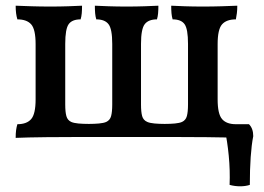

<svg xmlns="http://www.w3.org/2000/svg" viewBox="-20 -481 927 674"><path d="M35 3Q35 -13 36.5 -24Q38 -35 41 -45Q74 -45 89.5 -63Q105 -81 105 -132V-326Q105 -378 89.5 -395.5Q74 -413 41 -413Q38 -423 36.5 -434.5Q35 -446 35 -461Q60 -460 91 -459Q122 -458 157 -458Q190 -458 219.5 -459Q249 -460 268 -461Q268 -446 267 -434.5Q266 -423 263 -413Q233 -413 221 -396Q209 -379 209 -327V-114Q209 -88 213 -73.5Q217 -59 230 -53Q239 -49 255 -47.5Q271 -46 292 -46Q311 -46 327.5 -47.5Q344 -49 353 -53Q366 -59 370 -73.5Q374 -88 374 -114V-327Q374 -379 361 -396Q348 -413 318 -413Q315 -423 314 -434.5Q313 -446 313 -461Q333 -460 362 -459Q391 -458 424 -458Q458 -458 487 -459Q516 -460 536 -461Q536 -446 535 -434.5Q534 -423 531 -413Q501 -413 488 -396Q475 -379 475 -327V-114Q475 -88 479 -73.5Q483 -59 497 -53Q506 -49 522.5 -47.5Q539 -46 558 -46Q578 -46 594 -47.5Q610 -49 619 -53Q632 -59 636 -73.5Q640 -88 640 -114V-327Q640 -379 628 -396Q616 -413 586 -413Q583 -423 582 -434.5Q581 -446 581 -461Q600 -460 629 -459Q658 -458 692 -458Q727 -458 758 -459Q789 -460 813 -461Q813 -446 811.5 -434.5Q810 -423 808 -413Q775 -413 759.5 -395.5Q744 -378 744 -326V-132Q744 -81 759.5 -63Q775 -45 808 -45Q810 -35 811.5 -24Q813 -13 813 3Q793 2 768.5 1.5Q744 1 705 0.5Q666 0 607 0H240Q181 0 143.5 0.5Q106 1 81.5 1.5Q57 2 35 3ZM786 168Q788 117 783 65.5Q778 14 769 -27V-45H854Q869 -30 869 -3Q863 27 860 70.5Q857 114 857 168Q842 173 823 173Q804 173 786 168Z"/></svg>

Font: Vollkorn Medium
Style: Regular
Weight: 500
Designer: Friedrich Althausen
Foundry: Friedrich Althausen
Version: Version 5.000